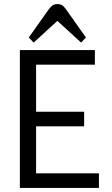

<svg xmlns="http://www.w3.org/2000/svg" viewBox="-20 -927 550 947"><path d="M78 0V-680H448V-608H158V-376H395V-304H158V-72H468V0ZM146 -717 122 -742 219 -879Q230 -894 239.5 -900.5Q249 -907 263 -907Q277 -907 286.5 -901Q296 -895 307 -879L404 -742L380 -717L263 -824Z"/></svg>

Font: Imprima
Style: Regular
Weight: 400
Designer: Eduardo Tunni
Foundry: Eduardo Tunni
Version: Version 1.002; ttfautohint (v1.8.4.7-5d5b);gftools[0.9.23]